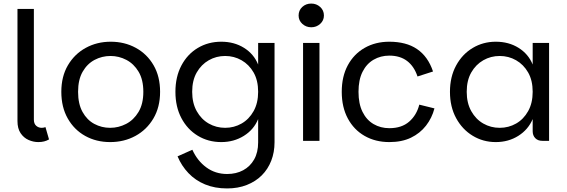

<svg xmlns="http://www.w3.org/2000/svg" viewBox="-20 -790 3178 1077"><path d="M78 -111V-740H170V-119Q170 -96 183 -84.5Q196 -73 214 -73Q225 -73 235 -77L255 -8Q230 7 195 7Q167 7 140 -5Q113 -17 95.5 -43Q78 -69 78 -111Z M598 7Q520 7 458 -27.5Q396 -62 360 -125.5Q324 -189 324 -275Q324 -361 361 -424Q398 -487 461 -521.5Q524 -556 601 -556Q679 -556 742 -521.5Q805 -487 841.5 -424Q878 -361 878 -275Q878 -189 840.5 -125.5Q803 -62 739.5 -27.5Q676 7 598 7ZM598 -73Q645 -73 687.5 -95Q730 -117 757 -162Q784 -207 784 -275Q784 -343 757.5 -387.5Q731 -432 689 -454Q647 -476 600 -476Q552 -476 510.5 -454Q469 -432 443.5 -387.5Q418 -343 418 -275Q418 -207 443 -162Q468 -117 509 -95Q550 -73 598 -73Z M1254 267Q1185 267 1130.5 244.5Q1076 222 1037 181Q998 140 976 87L1059 50Q1087 112 1137.5 149Q1188 186 1254 186Q1305 186 1344 165Q1383 144 1405.5 104.5Q1428 65 1428 9V-122Q1404 -63 1348 -28Q1292 7 1221 7Q1148 7 1089.5 -28.5Q1031 -64 997.5 -127.5Q964 -191 964 -275Q964 -359 997.5 -422.5Q1031 -486 1089.5 -521Q1148 -556 1221 -556Q1294 -556 1349 -521.5Q1404 -487 1428 -428V-549H1520V8Q1520 64 1501.5 111.5Q1483 159 1448.5 193.5Q1414 228 1364.5 247.5Q1315 267 1254 267ZM1243 -73Q1293 -73 1335 -97Q1377 -121 1402.5 -166.5Q1428 -212 1428 -275Q1428 -339 1402.5 -383.5Q1377 -428 1335 -452Q1293 -476 1243 -476Q1193 -476 1151 -452Q1109 -428 1083.5 -383.5Q1058 -339 1058 -275Q1058 -212 1083.5 -166.5Q1109 -121 1151 -97Q1193 -73 1243 -73Z M1680 0V-549H1772V0ZM1726 -637Q1697 -637 1676 -656Q1655 -675 1655 -703Q1655 -732 1675.5 -751Q1696 -770 1726 -770Q1755 -770 1776 -751Q1797 -732 1797 -703Q1797 -675 1776 -656Q1755 -637 1726 -637Z M2164 7Q2086 7 2025.5 -27.5Q1965 -62 1931 -125.5Q1897 -189 1897 -275Q1897 -361 1931 -424Q1965 -487 2025.5 -521.5Q2086 -556 2164 -556Q2210 -556 2249 -546Q2288 -536 2319 -515Q2350 -494 2372.5 -462.5Q2395 -431 2409 -389L2322 -361Q2303 -418 2263.5 -448Q2224 -478 2164 -478Q2115 -478 2075.5 -455Q2036 -432 2013.5 -387Q1991 -342 1991 -275Q1991 -208 2013.5 -162.5Q2036 -117 2075.5 -94Q2115 -71 2164 -71Q2233 -71 2275 -107.5Q2317 -144 2332 -203L2417 -182Q2403 -128 2369.5 -85Q2336 -42 2285 -17.5Q2234 7 2164 7Z M2761 7Q2690 7 2631.5 -28.5Q2573 -64 2538.5 -127.5Q2504 -191 2504 -275Q2504 -359 2538.5 -422.5Q2573 -486 2631.5 -521Q2690 -556 2761 -556Q2834 -556 2889 -521.5Q2944 -487 2968 -428V-549H3060V0H3022Q2997 0 2982.5 -15Q2968 -30 2968 -54V-122Q2943 -63 2887.5 -28Q2832 7 2761 7ZM2783 -73Q2833 -73 2875 -97Q2917 -121 2942.5 -166.5Q2968 -212 2968 -275Q2968 -339 2942.5 -383.5Q2917 -428 2875 -452Q2833 -476 2783 -476Q2733 -476 2691 -452Q2649 -428 2623.5 -383.5Q2598 -339 2598 -275Q2598 -212 2623.5 -166.5Q2649 -121 2691 -97Q2733 -73 2783 -73Z"/></svg>

Font: Parkinsans
Style: Regular
Weight: 400
Designer: Red Stone, Indian Type Foundry
Foundry: Indian Type Foundry
Version: Version 1.000